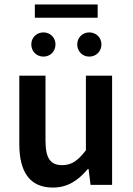

<svg xmlns="http://www.w3.org/2000/svg" viewBox="-20 -833 598 865"><path d="M218 12C286 12 333 -21 376 -72H379L388 0H485V-492H367V-156C331 -109 303 -89 260 -89C208 -89 185 -119 185 -199V-492H67V-184C67 -60 113 12 218 12ZM176 -578C207 -578 230 -602 230 -633C230 -663 207 -687 176 -687C144 -687 121 -663 121 -633C121 -602 144 -578 176 -578ZM137 -753H420V-813H137ZM382 -578C414 -578 437 -602 437 -633C437 -663 414 -687 382 -687C351 -687 328 -663 328 -633C328 -602 351 -578 382 -578Z"/></svg>

Font: Source Sans Pro Semibold
Style: Regular
Weight: 600
Designer: Paul D. Hunt
Foundry: Adobe Systems Incorporated
Version: Version 3.006;hotconv 1.0.111;makeotfexe 2.5.65597